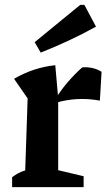

<svg xmlns="http://www.w3.org/2000/svg" viewBox="-20 -772 447 792"><path d="M392 -357Q298 -374 210 -348V-366Q234 -404 261 -435Q288 -466 319 -494Q340 -496 360.5 -491.5Q381 -487 399 -476ZM30 0V-41Q42 -50 54.5 -57Q67 -64 84 -69L94 -366L38 -447Q119 -494 208 -503L220 -367V-70L325 -45V0ZM148 -555 123 -598 311 -752H328L376 -662Q320 -631 263 -604.5Q206 -578 148 -555Z"/></svg>

Font: Piazzolla 24pt
Style: Bold
Weight: 700
Designer: Juan Pablo del Peral
Foundry: Huerta Tipografica
Version: Version 2.005